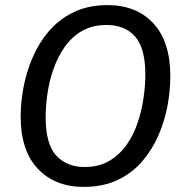

<svg xmlns="http://www.w3.org/2000/svg" viewBox="-20 -721 726 753"><path d="M402 -701Q515 -701 581.5 -629.5Q648 -558 648 -421Q648 -366 637 -306.5Q626 -247 601.5 -190.5Q577 -134 537.5 -88Q498 -42 441 -15Q384 12 308 12Q196 12 128.5 -59Q61 -130 61 -265Q61 -318 72 -377.5Q83 -437 107.5 -494.5Q132 -552 171.5 -598.5Q211 -645 268.5 -673Q326 -701 402 -701ZM398 -623Q342 -623 301.5 -599.5Q261 -576 233.5 -536.5Q206 -497 189.5 -449.5Q173 -402 166 -353Q159 -304 159 -262Q159 -156 200.5 -111Q242 -66 311 -66Q368 -66 408.5 -90Q449 -114 476.5 -153Q504 -192 520 -240Q536 -288 543 -337Q550 -386 550 -428Q550 -532 510 -577.5Q470 -623 398 -623Z"/></svg>

Font: Fira Sans Variable
Style: Italic
Weight: 397
Italic angle: -8°
Designer: Carrois Corporate & Edenspiekermann AG
Foundry: Carrois Corporate GbR & Edenspiekermann AG
Version: Version 4.202